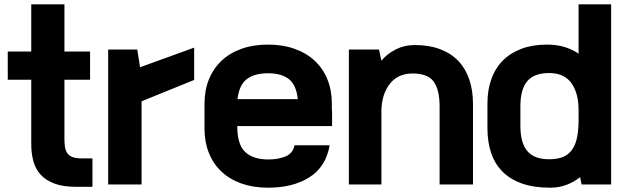

<svg xmlns="http://www.w3.org/2000/svg" viewBox="-20 -720 2908 891"><path d="M279 -700V-481H398V-350H279V-78Q279 -58 281 -41.5Q283 -25 290.5 -12Q298 1 314 8Q330 15 359 15H409V147H334Q273 147 233 132Q193 117 169 91Q145 65 135 28.5Q125 -8 125 -52V-350H16V-481H125V-700Z M881 -349 637 -250V136H482V-490H617L630 -408L881 -499Z M1510 -46Q1492 55 1415.5 103Q1339 151 1225 151Q1156 151 1101.5 132Q1047 113 1008.5 77Q970 41 949.5 -10Q929 -61 929 -124V-238Q929 -301 949.5 -351.5Q970 -402 1008 -438Q1046 -474 1100.5 -493.5Q1155 -513 1224 -513Q1292 -513 1347 -493.5Q1402 -474 1440.5 -438Q1479 -402 1499.5 -351.5Q1520 -301 1520 -238V-216Q1521 -206 1521 -196.5Q1521 -187 1521 -177V-135H1081Q1081 -49 1118 -14.5Q1155 20 1225 20Q1271 20 1305 6Q1339 -8 1347 -46ZM1224 -380Q1161 -380 1125.5 -353Q1090 -326 1082 -260H1362Q1355 -326 1320.5 -353Q1286 -380 1224 -380Z M1739 -490 1750 -438Q1772 -467 1813.5 -489Q1855 -511 1905 -511Q1972 -511 2023 -491.5Q2074 -472 2107.5 -436.5Q2141 -401 2158 -350.5Q2175 -300 2175 -237V136H2020V-225Q2020 -304 1992.5 -341.5Q1965 -379 1895 -379Q1827 -379 1789.5 -331.5Q1752 -284 1750 -209V136H1599V-490Z M2816 -700V136H2679L2672 102Q2643 125 2608.5 138Q2574 151 2533 151Q2457 151 2402 131.5Q2347 112 2311.5 76Q2276 40 2259 -11Q2242 -62 2242 -125V-239Q2242 -302 2260 -352.5Q2278 -403 2313 -438.5Q2348 -474 2399.5 -493.5Q2451 -513 2518 -513Q2563 -513 2599.5 -502Q2636 -491 2665 -471V-700ZM2528 19Q2562 19 2587 10.5Q2612 2 2629.5 -18.5Q2647 -39 2655.5 -72Q2664 -105 2665 -154V-209Q2665 -288 2631.5 -334.5Q2598 -381 2528 -381Q2459 -381 2427 -343.5Q2395 -306 2395 -227V-135Q2395 -57 2427 -19Q2459 19 2528 19Z"/></svg>

Font: Cafe24 Ohsquare
Style: Bold
Weight: 700
Designer: Cafe24 thkim, hmlim, mnelim, nhlee, sslee, sskim, smlim, yjkim, sdjeong, hskwak & 4IRTF
Foundry: Cafe24
Version: Version 1.000